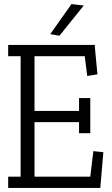

<svg xmlns="http://www.w3.org/2000/svg" viewBox="-20 -920 546 940"><path d="M20 -645V-700H445L444 -694L457 -556L407 -548L395 -645H149V-377H367V-440H422V-268H367V-322H149V-55H422L437 -180L486 -175L471 0H20V-55H81V-645ZM330 -900 390 -893 271 -745 226 -753Z"/></svg>

Font: Antic Slab
Style: Regular
Weight: 400
Designer: Santiago Orozco
Foundry: Santiago Orozco
Version: Version 001.002